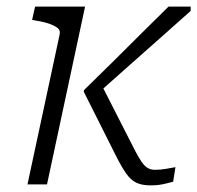

<svg xmlns="http://www.w3.org/2000/svg" viewBox="-20 -557 596 580"><path d="M389 -100 284 -306 270 -270Q316 -311 364.5 -354Q413 -397 461.5 -440Q510 -483 556 -524V-537H489Q447 -496 404 -453Q361 -410 318.5 -368Q276 -326 234 -285L233 -280L330 -87Q347 -53 361 -33Q375 -13 392 -5Q409 3 435 3Q448 3 460 1.5Q472 0 483 -3Q494 -6 503 -8L510 -52Q498 -50 481.5 -47Q465 -44 448 -44Q435 -44 425.5 -50Q416 -56 407.5 -68.5Q399 -81 389 -100ZM63 0H122L237 -537H86L77 -497L87 -495Q113 -491 129.5 -485Q146 -479 154.5 -472Q163 -465 160 -452Z"/></svg>

Font: Roboto Serif ExtraLight
Style: Italic
Weight: 250
Italic angle: -10°
Designer: Greg Gazdowicz
Foundry: Commercial Type
Version: Version 1.008